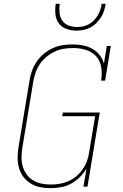

<svg xmlns="http://www.w3.org/2000/svg" viewBox="-20 -975 640 1003"><path d="M244 8Q216 8 189 2.5Q162 -3 139.5 -17Q117 -31 101.5 -52Q86 -73 79 -98.5Q72 -124 72 -152Q72 -180 77 -208L134 -553Q138 -579 147 -604.5Q156 -630 171.5 -653Q187 -676 209 -694Q231 -712 256 -723.5Q281 -735 307.5 -739Q334 -743 360 -743Q387 -743 413 -738Q439 -733 461.5 -720.5Q484 -708 500 -688Q516 -668 523 -643L538 -735H559L529 -554H508Q514 -588 509 -622Q504 -656 483 -680Q462 -704 430 -714Q398 -724 364 -724Q340 -724 315.5 -720.5Q291 -717 268 -706.5Q245 -696 224.5 -679.5Q204 -663 189.5 -642Q175 -621 166.5 -597.5Q158 -574 154 -550L97 -205Q93 -180 92.5 -155Q92 -130 98.5 -107Q105 -84 118.5 -65Q132 -46 152 -33.5Q172 -21 196.5 -16Q221 -11 246 -11Q246 -11 246 -11Q246 -11 246 -11Q269 -11 292.5 -15Q316 -19 338.5 -29Q361 -39 380 -55.5Q399 -72 413 -92.5Q427 -113 435 -135.5Q443 -158 446 -182L477 -368H305L308 -387H501L437 0H416L432 -95Q418 -70 397 -49.5Q376 -29 351 -15.5Q326 -2 298.5 3Q271 8 244 8ZM379 -815Q352 -815 327 -824Q302 -833 287 -853.5Q272 -874 269.5 -901Q267 -928 271 -955H292Q289 -932 291 -909Q293 -886 305 -868Q317 -850 338 -842Q359 -834 382 -834Q398 -834 413.5 -837Q429 -840 443.5 -848Q458 -856 470 -868Q482 -880 490.5 -894.5Q499 -909 504 -924Q509 -939 511 -955H532Q529 -936 523.5 -918.5Q518 -901 507.5 -884.5Q497 -868 483 -854Q469 -840 451.5 -831Q434 -822 415.5 -818.5Q397 -815 379 -815Z"/></svg>

Font: Iosevka Slab ThExObl
Style: Regular
Weight: 100
Width: 7
Italic angle: -9°
Monospace: yes
Designer: Belleve Invis
Foundry: Belleve Invis
Version: Version 11.1.1; ttfautohint (v1.8.3)